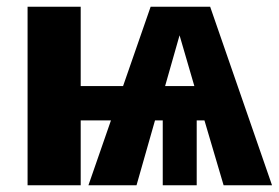

<svg xmlns="http://www.w3.org/2000/svg" viewBox="-20 -551 829 571"><path d="M789 0 605 -531H428L346 -295H220V-531H62V0H220V-193H310L243 0H386L441 -193H464V0H565V-193H588L645 0ZM514 -446 558 -295H471Z"/></svg>

Font: Fira Sans
Style: Bold
Weight: 700
Designer: Carrois Corporate & Edenspiekermann AG
Foundry: Carrois Corporate GbR & Edenspiekermann AG
Version: Version 4.203